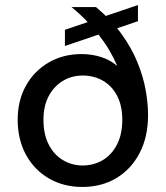

<svg xmlns="http://www.w3.org/2000/svg" viewBox="-20 -728 656 760"><path d="M306 12Q231 12 173 -22Q115 -56 82.5 -116Q50 -176 50 -254Q50 -330 82.5 -388.5Q115 -447 172.5 -480.5Q230 -514 303 -514Q343 -514 379.5 -502.5Q416 -491 444 -467Q431 -498 413 -528.5Q395 -559 372 -588.5Q349 -618 322 -646Q295 -674 263 -700H360Q421 -649 461 -593.5Q501 -538 524 -481.5Q547 -425 556.5 -372Q566 -319 566 -272Q566 -186 532.5 -122Q499 -58 440.5 -23Q382 12 306 12ZM307 -73Q351 -73 386.5 -94Q422 -115 443 -155.5Q464 -196 464 -254Q464 -310 443.5 -349Q423 -388 387.5 -408.5Q352 -429 308 -429Q264 -429 229 -408Q194 -387 173 -348Q152 -309 152 -254Q152 -196 173 -155.5Q194 -115 229.5 -94Q265 -73 307 -73ZM237 -546V-610L526 -708V-644Z"/></svg>

Font: DM Sans 12pt Medium
Style: Regular
Weight: 500
Version: Version 4.004;gftools[0.9.30]